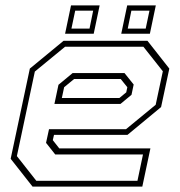

<svg xmlns="http://www.w3.org/2000/svg" viewBox="-20 -691 666 711"><path d="M526 -540 607 -437 576.5 -294.5 452 -191.5H180L175.5 -172L199.5 -141.5H537L507 0H100.5L19.5 -103L90.5 -437L215.5 -540ZM441 -420.5 475 -378 467 -340 426 -306H181.5L196.5 -377L249 -420.5ZM511 -518H221L109 -426L42.5 -113L114.5 -21.5H489L509.5 -119H184.5L150.5 -162L161.5 -212.5H446.5L556.5 -303L583 -427ZM427 -398.5H254.5L217.5 -368L209 -328H422L447.5 -349L451.5 -368ZM429 -566 451 -671H557L535 -566ZM221 -566 243 -671H349L327 -566ZM244.5 -585H311.5L325 -651.5H258.5ZM453 -585H519.5L533.5 -651.5H466.5Z"/></svg>

Font: Tourney Thin ExtraLight
Style: Italic
Weight: 250
Italic angle: -12°
Version: Version 1.015